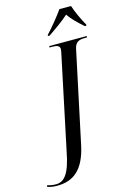

<svg xmlns="http://www.w3.org/2000/svg" viewBox="-309 -1020 892 1337"><g transform="rotate(-15 137.0 -352.0)"><path d="M138 -792 136 -784H149C202 -820 258 -859 297 -895C322 -859 357 -824 403 -784H413L415 -792C393 -828 359 -902 346 -944H262C230 -898 177 -834 138 -792ZM-70 240C47 240 127 179 163 11L303 -648C313 -695 341 -704 380 -704H396L398 -714H128L126 -704H144C178 -704 200 -698 200 -674C200 -667 198 -658 197 -651L55 23C25 182 -16 228 -76 228C-95 228 -119 225 -137 218L-141 229C-120 236 -99 240 -70 240Z"/></g></svg>

Font: Noto Serif Display Condensed Medium
Style: Italic
Weight: 500
Width: 3
Italic angle: -12°
Designer: Monotype Design Team
Foundry: Monotype Imaging Inc.
Version: Version 2.009